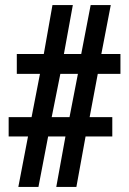

<svg xmlns="http://www.w3.org/2000/svg" viewBox="-20 -734 506 754"><path d="M52 0 90 -198H14V-274H104L137 -444H46V-522H152L186 -714H266L231 -522H299L336 -714H415L378 -522H453V-444H364L332 -274H421V-198H316L280 0H201L237 -198H169L131 0ZM183 -274H253L286 -444H217Z"/></svg>

Font: Noto Serif Khmer ExtraCondensed Black
Style: Regular
Weight: 900
Width: 2
Designer: Danh Hong and the Monotype Design Team
Foundry: Monotype Imaging Inc.
Version: Version 2.004